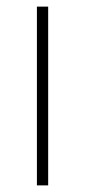

<svg xmlns="http://www.w3.org/2000/svg" viewBox="-20 -560 257 580"><path d="M91.5 0V-540H125.5V0Z"/></svg>

Font: Encode Sans Semi Expanded Thin
Style: Regular
Weight: 250
Width: 6
Designer: Multiple Designers
Foundry: Impallari Type
Version: Version 2.000